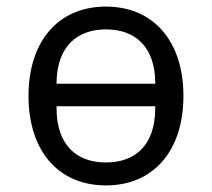

<svg xmlns="http://www.w3.org/2000/svg" viewBox="-20 -548 640 580"><path d="M300.1 12.1C445 12.1 534.1 -94.1 534.1 -258.2C534.1 -421.9 445 -528.1 300.1 -528.1C154.8 -528.1 66.1 -421.9 66.1 -258.2C66.1 -94.1 154.8 12.1 300.1 12.1ZM150.9 -220.9V-226.9H448.9V-220.9C448.9 -110.1 388.8 -57.2 300.1 -57.2C210.9 -57.2 150.9 -110.1 150.9 -220.9ZM150.9 -295.1V-301.1C153.1 -408 213.1 -459.2 300.1 -459.2C388.1 -459.2 448.2 -407 448.9 -299V-295.1Z"/></svg>

Font: Margiela Mono
Style: Regular
Weight: 400
Designer: Mike Abbink, Paul van der Laan, Pieter van Rosmalen
Foundry: Bold Monday
Version: Version 2.003 2021